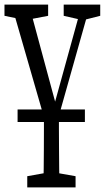

<svg xmlns="http://www.w3.org/2000/svg" viewBox="-29 -757 472 844"><path d="M344.2 -220.7H48.3V-275.9H344.2ZM90.8 66.9V17.6L189 0H204.1L303.2 17.6V66.9ZM161.6 66.9Q162.6 26.9 163.1 -14.2Q163.6 -55.2 163.8 -99.6Q164.1 -144 164.1 -192.9Q164.1 -241.7 164.1 -293.9H230Q230 -241.2 230 -193.1Q230 -145 230.5 -100.8Q231 -56.6 231.2 -14.6Q231.4 27.3 232.4 66.9ZM175.8 -201.7 21.5 -736.8H98.1L225.1 -266.6H201.7L206.5 -285.6L331.1 -736.8H367.7L216.8 -201.7ZM-9.3 -687.5V-736.8H182.6V-687.5L90.8 -669.9H75.7ZM251 -687.5V-736.8H411.6V-687.5L342.3 -669.9H328.1Z"/></svg>

Font: Scarab Serif
Style: Condensed
Weight: 400
Designer: John Roberts
Foundry: Scarab
Version: 1.0